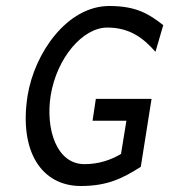

<svg xmlns="http://www.w3.org/2000/svg" viewBox="-20 -610 565 641"><path d="M72 -290C43 -104 119 11 250 11C339 11 390 -15 450 -53L486 -280H300L289 -207H402L384 -96C350 -76 310 -62 262 -62C168 -62 132 -180 149 -290C169 -416 256 -518 338 -518C416 -518 461 -480 499 -437L525 -526C477 -564 434 -590 345 -590C204 -590 95 -433 72 -290Z"/></svg>

Font: Charger Sport
Style: NrwObl
Weight: 400
Designer: Jasper
Foundry: Cannot Into Space Fonts
Version: Version 1.1